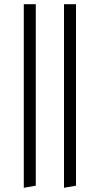

<svg xmlns="http://www.w3.org/2000/svg" viewBox="-20 -750 474 912"><path d="M284 142V-730H341V132ZM93 142V-730H150V132Z"/></svg>

Font: Arima Light
Style: Regular
Weight: 300
Designer: Joana Correia and Natanael Gama
Foundry: NDISCOVER
Version: Version 1.101;gftools[0.9.23]